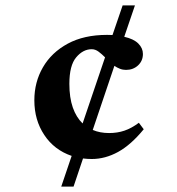

<svg xmlns="http://www.w3.org/2000/svg" viewBox="-20 -690 655 710"><path d="M206.5 0 245 -113.5Q180.5 -135.5 143.8 -190.8Q107 -246 107 -319Q107 -386.5 138.8 -441.2Q170.5 -496 230.5 -528.5Q290.5 -561 376 -561Q386.5 -561 396 -560.5L433.5 -670H479L439.5 -554Q474.5 -546 491.5 -529Q508.5 -512 508.5 -490.5Q508.5 -465 490.5 -448.2Q472.5 -431.5 446 -431.5Q434 -431.5 423.2 -435.8Q412.5 -440 403 -446.5L323 -209.5Q349.5 -198 383.5 -198Q414 -198 440 -206.8Q466 -215.5 493.5 -236L511.5 -212Q464.5 -154.5 416.8 -128.2Q369 -102 319.5 -102Q303 -102 287 -104L252 0ZM236.5 -380Q236.5 -329 249.2 -292.5Q262 -256 285.5 -233.5L368.5 -478Q356.5 -490 344.5 -499Q332.5 -508 319 -508Q287 -508 261.8 -478Q236.5 -448 236.5 -380Z"/></svg>

Font: Newsreader 16pt
Style: Bold
Weight: 700
Designer: Hugues Gentile
Foundry: Production Type
Version: Version 1.003; ttfautohint (v1.8.3)